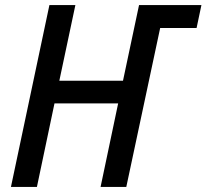

<svg xmlns="http://www.w3.org/2000/svg" viewBox="-20 -734 811 754"><path d="M23 0 174 -714H276L213 -417H463L526 -714H771L752 -624H609L476 0H375L444 -328H194L125 0Z"/></svg>

Font: Noto Sans SemiCondensed Medium
Style: Italic
Weight: 500
Width: 4
Italic angle: -12°
Designer: Monotype Design Team
Foundry: Monotype Imaging Inc.
Version: Version 2.013; ttfautohint (v1.8.4.7-5d5b)